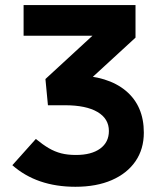

<svg xmlns="http://www.w3.org/2000/svg" viewBox="-20 -713 626 743"><path d="M271.7 9.8Q122.6 9.8 27.8 -73.7L118.7 -175.3Q145.5 -153.3 168.8 -139.6Q192.1 -126 217 -119.6Q241.8 -113.3 273.9 -113.3Q333.8 -113.3 367.6 -137.9Q401.4 -162.6 401.4 -206.1Q401.4 -253.8 357.2 -279.7Q313 -305.7 231.4 -305.7H165.5L155.8 -407.2L370.1 -604.5L410.2 -574.7H71.3V-693.4H504.4V-567.4L323.2 -400.9L270.5 -421.9Q397.5 -419.7 467.1 -361.5Q536.6 -303.2 536.6 -199.7Q536.6 -136.2 504.4 -89.1Q472.1 -42 412.7 -16.1Q353.3 9.8 271.7 9.8Z"/></svg>

Font: Cascadia Mono
Style: Regular
Weight: 400
Monospace: yes
Designer: Aaron Bell
Foundry: Saja Typeworks
Version: Version 2404.023